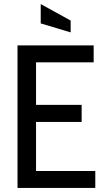

<svg xmlns="http://www.w3.org/2000/svg" viewBox="-20 -923 517 943"><path d="M66 -700H440V-617H157V-408H381V-324H157V-83H448V0H66ZM180 -808V-903L327 -822V-764Z"/></svg>

Font: Cabin Condensed
Style: Regular
Weight: 400
Width: 3
Designer: Pablo Impallari
Foundry: Pablo Impallari. http://www.impallari.com Igino Marini. http://www.ikern.com
Version: Version 2.200